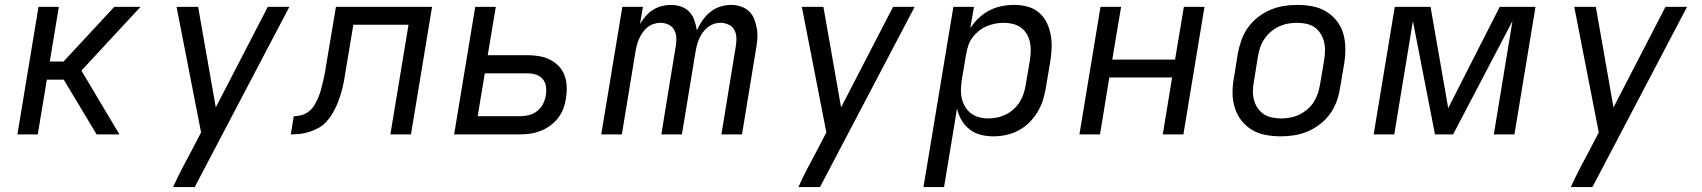

<svg xmlns="http://www.w3.org/2000/svg" viewBox="-20 -548 6940 783"><path d="M51 0 137 -520H220L183 -297H239L446 -520H553L312 -260L467 0H374L240 -223H171L134 0Z M686 215Q703 177 722.5 139.5Q742 102 762 65L800 -8L700 -520H788L860 -110L1072 -520H1160L774 215Z M1166 0 1178 -74Q1194 -74 1210 -78.5Q1226 -83 1239.5 -93.5Q1253 -104 1262 -119Q1271 -134 1277.5 -149.5Q1284 -165 1288.5 -180.5Q1293 -196 1296.5 -212Q1300 -228 1303.5 -244Q1307 -260 1309 -276L1350 -520H1742L1656 0H1572L1646 -447H1421L1391 -268Q1388 -249 1385 -230.5Q1382 -212 1377.5 -193Q1373 -174 1367 -155.5Q1361 -137 1353 -118.5Q1345 -100 1334.5 -83Q1324 -66 1310.5 -51Q1297 -36 1278.5 -26Q1260 -16 1241 -10Q1222 -4 1203.5 -2Q1185 0 1166 0Z M1832 0 1918 -520H2002L1969 -323H2131Q2155 -323 2178.5 -319Q2202 -315 2222.5 -305Q2243 -295 2258.5 -278.5Q2274 -262 2282 -241Q2290 -220 2291 -196Q2292 -172 2288 -147Q2285 -126 2277.5 -105.5Q2270 -85 2256 -67Q2242 -49 2223.5 -35.5Q2205 -22 2184.5 -14Q2164 -6 2143 -3Q2122 0 2101 0ZM1928 -74H2101Q2119 -74 2137 -78.5Q2155 -83 2170.5 -95Q2186 -107 2194.5 -124Q2203 -141 2206 -159Q2209 -177 2206.5 -195Q2204 -213 2193.5 -225.5Q2183 -238 2166 -243.5Q2149 -249 2131 -249H1957Z M2432 0 2518 -520H2602L2590 -450Q2600 -467 2613 -482Q2626 -497 2642.5 -507.5Q2659 -518 2678 -523Q2697 -528 2715 -528H2716Q2738 -528 2758 -521Q2778 -514 2791.5 -499.5Q2805 -485 2812 -465Q2819 -445 2822 -424Q2831 -445 2844.5 -464.5Q2858 -484 2876.5 -499Q2895 -514 2917 -521Q2939 -528 2961 -528Q2982 -528 3001.5 -521.5Q3021 -515 3035 -501.5Q3049 -488 3056 -469.5Q3063 -451 3066.5 -431Q3070 -411 3068.5 -389.5Q3067 -368 3063 -347L3006 0H2922L2981 -361Q2984 -379 2983 -396Q2982 -413 2974 -427Q2966 -441 2950.5 -448Q2935 -455 2918 -455Q2904 -455 2890 -450Q2876 -445 2864.5 -435.5Q2853 -426 2844.5 -413.5Q2836 -401 2830.5 -388Q2825 -375 2821.5 -361Q2818 -347 2816 -334L2761 0H2677L2736 -361Q2739 -379 2738 -396Q2737 -413 2729 -427Q2721 -441 2705.5 -448Q2690 -455 2673 -455Q2659 -455 2644.5 -450Q2630 -445 2619 -435.5Q2608 -426 2599.5 -413.5Q2591 -401 2585.5 -388Q2580 -375 2576.5 -361Q2573 -347 2571 -334L2516 0Z M3236 215Q3253 177 3272.5 139.5Q3292 102 3312 65L3350 -8L3250 -520H3338L3410 -110L3622 -520H3710L3324 215Z M3746 215 3868 -520H3952L3937 -433Q3951 -455 3971 -474Q3991 -493 4015 -505.5Q4039 -518 4065 -523Q4091 -528 4116 -528Q4145 -528 4172 -520.5Q4199 -513 4218.5 -495.5Q4238 -478 4249.5 -454Q4261 -430 4265.5 -403Q4270 -376 4268.5 -347.5Q4267 -319 4262 -290L4245 -190Q4241 -165 4233 -139.5Q4225 -114 4211 -91Q4197 -68 4177.5 -48.5Q4158 -29 4133.5 -16Q4109 -3 4083 2.5Q4057 8 4032 8Q4004 8 3979 1.5Q3954 -5 3934 -20.5Q3914 -36 3901 -58.5Q3888 -81 3883 -106L3830 215ZM4011 -65Q4029 -65 4047.5 -69Q4066 -73 4083 -81.5Q4100 -90 4114.5 -103.5Q4129 -117 4139 -133Q4149 -149 4154.5 -166.5Q4160 -184 4163 -202L4180 -302Q4183 -321 4183.5 -340Q4184 -359 4180 -377Q4176 -395 4166.5 -410.5Q4157 -426 4143 -436Q4129 -446 4110.5 -450.5Q4092 -455 4073 -455Q4056 -455 4038 -451.5Q4020 -448 4003.5 -441Q3987 -434 3972 -422Q3957 -410 3945.5 -394.5Q3934 -379 3928.5 -361.5Q3923 -344 3920 -327L3903 -227Q3900 -207 3899 -187Q3898 -167 3902 -148.5Q3906 -130 3915.5 -113.5Q3925 -97 3939.5 -86Q3954 -75 3972.5 -70Q3991 -65 4011 -65Z M4382 0 4468 -520H4552L4516 -305H4772L4808 -520H4892L4806 0H4722L4760 -232H4504L4466 0Z M5204 8Q5172 8 5142 2.5Q5112 -3 5086.5 -18Q5061 -33 5043 -56Q5025 -79 5016 -107.5Q5007 -136 5006.5 -167Q5006 -198 5012 -230L5028 -330Q5033 -357 5042.5 -384Q5052 -411 5069 -435Q5086 -459 5109.5 -477.5Q5133 -496 5160 -507.5Q5187 -519 5214.5 -523.5Q5242 -528 5269 -528Q5301 -528 5331 -522.5Q5361 -517 5386.5 -502Q5412 -487 5430.5 -464Q5449 -441 5457.5 -412.5Q5466 -384 5466.5 -353Q5467 -322 5462 -290L5445 -190Q5441 -163 5431.5 -136Q5422 -109 5405 -85Q5388 -61 5364.5 -42.5Q5341 -24 5314 -12.5Q5287 -1 5259 3.5Q5231 8 5204 8ZM5204 -65Q5223 -65 5242 -68.5Q5261 -72 5278.5 -80.5Q5296 -89 5311.5 -102Q5327 -115 5337.5 -131.5Q5348 -148 5354 -166Q5360 -184 5363 -202L5380 -302Q5383 -322 5383.5 -341Q5384 -360 5379.5 -378Q5375 -396 5365 -411.5Q5355 -427 5340.5 -437Q5326 -447 5307 -451Q5288 -455 5269 -455Q5250 -455 5231.5 -451.5Q5213 -448 5195 -439.5Q5177 -431 5162 -418Q5147 -405 5136 -388.5Q5125 -372 5119 -354Q5113 -336 5110 -318L5094 -218Q5090 -198 5089.5 -179Q5089 -160 5093.5 -142Q5098 -124 5108 -108.5Q5118 -93 5133 -83Q5148 -73 5166.5 -69Q5185 -65 5204 -65Z M5582 0 5668 -520H5814L5886 -107L6096 -520H6242L6156 0H6072L6148 -462L5906 0H5832L5742 -462L5666 0Z M6386 215Q6403 177 6422.5 139.5Q6442 102 6462 65L6500 -8L6400 -520H6488L6560 -110L6772 -520H6860L6474 215Z"/></svg>

Font: Iosevka Aile
Style: Italic
Weight: 400
Italic angle: -9°
Designer: Belleve Invis
Foundry: Belleve Invis
Version: Version 28.0.1; ttfautohint (v1.8.4)